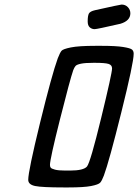

<svg xmlns="http://www.w3.org/2000/svg" viewBox="-20 -822 612 850"><path d="M105 -25.9Q105 -64.9 157.5 -279.1Q210 -493.2 235.8 -564Q245.6 -588.9 252.2 -596.9Q258.8 -605 293.9 -612.1Q329.1 -619.1 401.9 -619.1H431.2Q493.2 -619.1 525.1 -614Q557.1 -608.9 564.5 -602.5Q571.8 -596.2 571.8 -584Q571.8 -543.9 517.3 -325.4Q462.9 -106.9 439.9 -44.9Q431.2 -22 423.6 -13.4Q416 -4.9 383.5 1.5Q351.1 7.8 283.2 7.8H262.2Q166 7.8 135.5 1.5Q105 -4.9 105 -25.9ZM201.2 -91.8Q201.2 -84 204.6 -79.6Q208 -75.2 223.4 -71Q238.8 -66.9 269 -66.9H290Q350.1 -66.9 365.2 -85Q380.4 -104 428.2 -301Q476.1 -498 476.1 -519Q476.1 -534.2 460.4 -539.1Q444.8 -543.9 399.9 -543.9H394Q356.9 -543.9 338.4 -540Q319.8 -536.1 314.5 -530Q309.1 -523.9 304.2 -511.2Q290 -470.2 245.6 -293.9Q201.2 -117.7 201.2 -91.8ZM368.2 -727.1Q368.2 -752 373.5 -762Q378.9 -772 400.9 -776.9Q512.7 -801.8 518.1 -801.8Q535.2 -801.8 546.1 -790.3Q557.1 -778.8 557.1 -763.2Q557.1 -730 513.2 -716.8Q409.2 -692.9 398.9 -692.9Q386.7 -692.9 377.4 -700.9Q368.2 -709 368.2 -727.1Z"/></svg>

Font: CMU Typewriter Text
Style: BoldItalic
Weight: 700
Italic angle: -14.04°
Version: Version 0.7.0